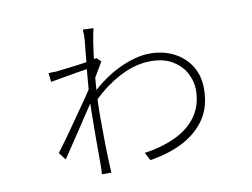

<svg xmlns="http://www.w3.org/2000/svg" viewBox="-73 -740 1146 873"><g transform="rotate(-10 500.0 -303.5)"><path d="M681 -74Q746 -104 782 -155Q818 -206 818 -277Q818 -313 799.5 -350.5Q781 -388 740.5 -414Q700 -440 637 -440Q566 -440 493 -401.5Q420 -363 356 -298V-338Q422 -403 499 -439Q576 -475 640 -475Q701 -475 750 -450Q799 -425 827 -380Q855 -335 855 -276Q855 -194 818 -138Q746 -28 559 3L539 -34Q615 -44 681 -74ZM360 -613 359 -635 408 -633Q395 -585 381.5 -459Q368 -333 368 -237Q368 -91 372 -11Q372 2 374 28H330Q332 12 332 -10V-143Q332 -276 336 -342Q344 -443 353 -524L359 -585Q360 -592 360 -613ZM176 -426 171 -467Q185 -467 192 -468H206L247 -473Q359 -485 397 -497L417 -478L363 -387L356 -331Q306 -257 263 -191L180 -67L154 -101L191 -151Q228 -203 237 -216Q329 -346 352 -385L354 -430L365 -457Q326 -453 176 -426Z"/></g></svg>

Font: Merged Yaku Han JP ExtraLight
Style: Regular
Weight: 250
Designer: Ryoko NISHIZUKA 西塚涼子 (kana, bopomofo & ideographs); Paul D. Hunt (Latin, Greek & Cyrillic); Sandoll Communications 산돌커뮤니
Foundry: Adobe
Version: Version 2.004